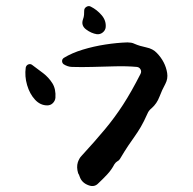

<svg xmlns="http://www.w3.org/2000/svg" viewBox="-20 -609 636 634"><path d="M329 -519Q328 -509 319.5 -502Q311 -495 300 -496Q281 -499 264 -512Q247 -525 254 -545Q257 -553 257.5 -560Q258 -567 258 -574Q258 -582 265.5 -586.5Q273 -591 280 -587Q300 -577 315.5 -559Q331 -541 329 -519ZM532 -368Q535 -349 526 -332Q515 -312 506.5 -289.5Q498 -267 481 -252Q471 -244 467 -234Q455 -207 445 -190Q435 -173 425 -159Q415 -145 403.5 -128Q392 -111 376 -84Q373 -79 367 -76Q365 -75 362.5 -72.5Q360 -70 358 -67Q348 -48 334 -33Q320 -18 305 -4Q292 10 273 3Q250 -5 243 -26Q242 -29 241 -31.5Q240 -34 238 -37Q232 -57 237 -73Q239 -79 242 -84.5Q245 -90 249 -94Q294 -143 326.5 -182Q359 -221 386.5 -263.5Q414 -306 444 -365Q448 -373 444 -380Q440 -387 432 -388Q399 -391 360.5 -390Q322 -389 285 -388Q248 -387 218 -388Q211 -388 203.5 -390.5Q196 -393 190 -397Q185 -401 185 -407.5Q185 -414 191 -418Q217 -434 253 -445Q289 -456 328 -462Q367 -468 401 -469Q407 -469 413 -468Q419 -467 425 -464Q441 -457 463 -452.5Q485 -448 498 -434Q526 -405 532 -368ZM163 -286Q162 -276 154.5 -268.5Q147 -261 136 -261Q113 -261 95.5 -280Q78 -299 69.5 -328Q61 -357 65 -386Q67 -394 74 -396.5Q81 -399 87 -394Q105 -381 123 -367Q141 -353 153 -334Q165 -315 163 -286Z"/></svg>

Font: Slackside One
Style: Regular
Weight: 400
Version: Version 1.000